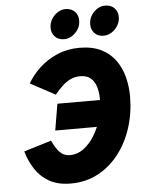

<svg xmlns="http://www.w3.org/2000/svg" viewBox="-61 -971 756 1028"><g transform="rotate(-5 317.0 -456.5)"><path d="M278 10Q211 10 164.8 -15.2Q118.5 -40.5 89.2 -84.2Q60 -128 44 -183L192 -228Q209.5 -188.5 231.2 -165.2Q253 -142 286 -142Q327 -142 361 -167.5Q395 -193 420 -234.8Q445 -276.5 458.5 -326.8Q472 -377 472 -427Q472 -461.5 463.5 -491.2Q455 -521 434.5 -539.5Q414 -558 378 -558Q349.5 -558 326 -547.2Q302.5 -536.5 281.5 -517Q260.5 -497.5 239 -471L105 -543Q130 -586.5 171 -624.8Q212 -663 266.5 -686.5Q321 -710 386 -710Q455.5 -710 503 -686.2Q550.5 -662.5 579.2 -622.2Q608 -582 621 -531.8Q634 -481.5 634 -428Q634 -340 609 -261Q584 -182 537 -121Q490 -60 424.5 -25Q359 10 278 10ZM219 -280 243 -422H607L583 -280ZM522 -763Q490.5 -763 472.8 -782.2Q455 -801.5 455 -829Q455 -867.5 481.8 -895.2Q508.5 -923 543 -923Q574.5 -923 592.8 -904Q611 -885 611 -857Q611 -831 598 -809.8Q585 -788.5 564.5 -775.8Q544 -763 522 -763ZM309 -763Q278.5 -763 260.2 -782.2Q242 -801.5 242 -829Q242 -855 255 -876.2Q268 -897.5 288 -910.2Q308 -923 329 -923Q361.5 -923 379.8 -904Q398 -885 398 -857Q398 -818 370.5 -790.5Q343 -763 309 -763Z"/></g></svg>

Font: Overpass Black
Style: Italic
Weight: 900
Italic angle: -10°
Designer: Delve Withrington, Dave Bailey, Thomas Jockin
Foundry: Delve Fonts LLC
Version: Version 4.000